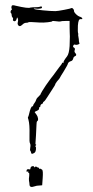

<svg xmlns="http://www.w3.org/2000/svg" viewBox="-20 -948 360 742"><path d="M258 -917Q260 -917 263 -913.5Q266 -910 266 -907Q265 -902 273.5 -893.5Q282 -885 290 -883Q298 -880 298 -876Q299 -873 293 -874Q287 -875 284.5 -869Q282 -863 281 -849Q280 -824 282 -819Q284 -815 282 -815Q282 -813 282 -812.5Q282 -812 283 -806Q285 -796 285 -789Q285 -787 286 -784L287 -781Q289 -779 282 -776Q276 -774 272 -775Q265 -778 263 -771Q261 -766 266 -764Q271 -761 269 -755Q266 -748 271 -743Q275 -739 274.5 -735.5Q274 -732 270 -731Q264 -728 263 -722Q261 -714 255 -712Q244 -709 242 -701Q242 -698 225 -670Q221 -664 216.5 -656.5Q212 -649 210 -645L207 -641L206 -640Q205 -638 203 -636.5Q201 -635 200 -633Q194 -625 194 -624Q194 -620 183 -604Q173 -589 163 -573Q154 -558 149 -555Q144 -552 147 -552L145 -548Q144 -548 143 -547Q136 -544 136 -538Q136 -534 133 -534Q131 -534 131 -529Q132 -524 123 -520Q114 -516 114 -515Q114 -514 121 -505Q126 -498 127 -490Q128 -482 124 -480Q121 -478 121 -465Q121 -454 119 -424Q117 -394 117 -393Q117 -389 120 -389Q120 -388 119 -386Q114 -384 117 -382Q120 -380 119 -371Q118 -362 115 -359Q112 -356 106 -354Q101 -352 100 -359Q98 -366 97 -366Q95 -366 97 -378Q99 -388 96 -394Q93 -398 94 -427Q95 -467 90 -485Q87 -494 88 -495Q90 -497 92 -506Q99 -537 105 -537Q108 -537 108 -540Q108 -543 114 -551Q118 -556 120 -563Q121 -568 133 -579Q138 -584 137 -585L143 -596Q149 -606 157.5 -618.5Q166 -631 170 -636Q171 -638 177 -645.5Q183 -653 186 -657Q187 -658 195.5 -670Q204 -682 208 -687Q220 -701 220 -705Q220 -706 221 -706Q222 -706 223 -705Q225 -703 225 -705Q224 -711 239 -730Q247 -740 249 -770Q250 -787 250 -807Q250 -808 249.5 -820.5Q249 -833 249 -841V-867H233Q217 -867 213 -865Q211 -864 196 -866Q182 -868 182 -866Q182 -864 164.5 -862Q147 -860 132 -861Q92 -864 90 -862Q88 -860 82 -860Q74 -860 68 -854Q61 -847 56 -847Q51 -848 49 -853Q47 -858 49 -863Q51 -869 49 -876L46 -881Q46 -880 44 -874Q41 -865 35 -866Q29 -868 30 -872Q32 -877 28 -881Q25 -884 25 -890Q25 -895 23 -897Q20 -899 21 -904Q22 -909 25 -910Q27 -911 25 -915Q23 -918 25 -925Q27 -930 40 -926Q91 -914 98 -919H100Q102 -919 104 -919.5Q106 -920 109 -920Q112 -920 115 -920Q129 -920 135 -922Q140 -925 142 -921Q144 -916 136 -915Q128 -913 115 -915Q110 -916 110 -915.5Q110 -915 113 -913Q116 -911 146 -908Q176 -905 194 -905Q202 -905 228 -910Q254 -915 257 -917ZM112 -302Q112 -299 114 -302Q118 -306 122 -303Q126 -300 129 -300Q131 -300 131 -298Q131 -294 135 -296Q136 -297 143 -292Q147 -288 145 -260L143 -232L132 -231Q122 -231 114 -228Q95 -221 94 -234Q94 -240 92 -250Q91 -256 93 -269Q94 -280 91 -280Q88 -280 89 -283Q91 -285 89 -285Q87 -285 86 -285Q83 -284 82.5 -285Q82 -286 83 -290Q84 -295 91 -294Q97 -292 97 -295Q97 -296 99 -302Q102 -306 107 -306Q112 -306 112 -302Z"/></svg>

Font: Strokes
Style: Regular
Weight: 400
Version: Version 1.0